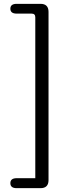

<svg xmlns="http://www.w3.org/2000/svg" viewBox="-20 -811 378 1001"><path d="M67 170Q34 170 34 144Q34 118 67 118H164V-721Q164 -740 145 -740H67Q34 -740 34 -765.5Q34 -791 67 -791H191Q233 -791 233 -749V128Q233 170 191 170Z"/></svg>

Font: Raw Maruko Gothic CJK TC
Style: Regular
Weight: 400
Version: Version 1.001